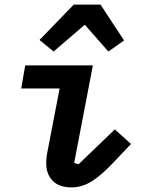

<svg xmlns="http://www.w3.org/2000/svg" viewBox="-20 -799 640 831"><path d="M415 -779 517 -624 449 -576 347 -692 212 -576 151 -626 299 -779ZM290 12Q236 12 208 -16.5Q180 -45 180 -93Q180 -107 182 -122Q184 -137 189 -161L238 -416H72L89 -516H382L301 -94L320 -88L477 -239L547 -176L477 -102Q421 -42 378.5 -15Q336 12 290 12Z"/></svg>

Font: IBM Plex Mono SemiBold
Style: Italic
Weight: 600
Italic angle: -9°
Monospace: yes
Designer: Mike Abbink, Paul van der Laan, Pieter van Rosmalen
Foundry: Bold Monday
Version: Version 2.3